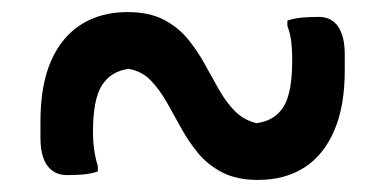

<svg xmlns="http://www.w3.org/2000/svg" viewBox="-20 -459 640 318"><path d="M407 -161Q452 -161 484 -181.5Q516 -202 533.5 -242.5Q551 -283 551 -342V-369Q551 -399 540 -415Q529 -431 508 -431Q494 -431 481.5 -430Q469 -429 456 -425V-416Q461 -403 462.5 -389Q464 -375 464 -360Q464 -305 449.5 -282Q435 -259 405 -255Q384 -260 369.5 -274.5Q355 -289 343 -310Q331 -331 319 -353Q307 -375 291 -394.5Q275 -414 251 -426.5Q227 -439 191 -439Q147 -439 114.5 -418.5Q82 -398 64.5 -358Q47 -318 47 -258V-231Q47 -200 58.5 -184.5Q70 -169 91 -169Q105 -169 117.5 -170Q130 -171 142 -175V-184Q138 -197 136 -211Q134 -225 134 -240Q134 -295 149 -318Q164 -341 193 -345Q215 -341 229.5 -326Q244 -311 256 -290Q268 -269 280 -247Q292 -225 308 -205.5Q324 -186 348 -173.5Q372 -161 407 -161Z"/></svg>

Font: Rec Mono Semicasual
Style: Regular
Weight: 400
Version: Version 1.085; ttfautohint (v1.8.4.7-5d5b)